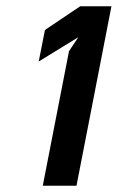

<svg xmlns="http://www.w3.org/2000/svg" viewBox="-20 -610 377 615"><path d="M104 -413 231 -491 201 -446 117 -15H225L337 -590H237L124 -514Z"/></svg>

Font: Charger Eco
Style: Obl
Weight: 1000
Designer: Jasper
Foundry: Cannot Into Space Fonts
Version: Version 1.1